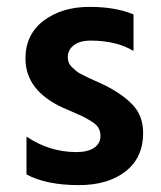

<svg xmlns="http://www.w3.org/2000/svg" viewBox="-20 -533 467 558"><path d="M396 -146Q396 -75 345 -35Q294 5 209 5Q115 5 57 -26V-136Q124 -91 202 -91Q235 -91 253.5 -103.5Q272 -116 272 -138Q272 -151 266 -161.5Q260 -172 243 -182Q226 -192 216.5 -196.5Q207 -201 179 -213Q176 -214 174.5 -215Q173 -216 170 -217Q167 -218 165 -219Q54 -269 54 -363Q54 -433 107 -473Q160 -513 240 -513Q317 -513 368 -491V-385Q318 -415 243 -415Q212 -415 194.5 -401.5Q177 -388 177 -367Q177 -359 179.5 -352Q182 -345 188.5 -338.5Q195 -332 201 -327Q207 -322 218 -316.5Q229 -311 237 -307Q245 -303 259 -297Q273 -291 281 -287Q334 -261 365 -229Q396 -197 396 -146Z"/></svg>

Font: Hind Siliguri SemiBold
Style: Regular
Weight: 600
Designer: Jyotish Sonowal
Foundry: Indian Type Foundry
Version: Version 1.001;PS 1.0;hotconv 1.0.86;makeotf.lib2.5.63406; tt